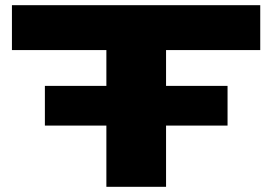

<svg xmlns="http://www.w3.org/2000/svg" viewBox="-20 -720 1050 740"><path d="M153 -236V-389H390V-527H26V-700H983V-527H620V-389H857V-236H620V0H390V-236Z"/></svg>

Font: Georama ExtraExtended
Style: Bold
Weight: 700
Width: 8
Designer: Jean-Baptiste Levee
Foundry: Production Type
Version: Version 1.000